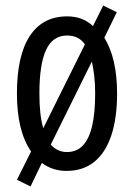

<svg xmlns="http://www.w3.org/2000/svg" viewBox="-20 -606 485 692"><path d="M402 -269Q402 -180 381 -117.5Q360 -55 319.5 -22.5Q279 10 220 10Q194 10 171.5 2.5Q149 -5 131 -19L90 66L41 42L92 -60Q66 -98 53.5 -150Q41 -202 41 -269Q41 -406 87.5 -476.5Q134 -547 222 -547Q250 -547 273 -538.5Q296 -530 315 -512L352 -586L401 -562L356 -470Q379 -433 390.5 -382.5Q402 -332 402 -269ZM122 -269Q122 -229 125.5 -198Q129 -167 136 -144L286 -446Q274 -463 258 -470.5Q242 -478 222 -478Q170 -478 146 -426Q122 -374 122 -269ZM323 -269Q323 -305 319.5 -333.5Q316 -362 311 -384L163 -85Q174 -72 189 -65Q204 -58 221 -58Q256 -58 278.5 -81.5Q301 -105 312 -152Q323 -199 323 -269Z"/></svg>

Font: Noto Sans Devanagari ExtraCondensed
Style: Regular
Weight: 400
Width: 2
Designer: Jelle Bosma - Monotype Design Team
Foundry: Monotype Imaging Inc.
Version: Version 2.006